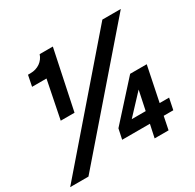

<svg xmlns="http://www.w3.org/2000/svg" viewBox="-164 -901 1090 1073"><g transform="rotate(-30 381.5 -364.5)"><path d="M134 -348H223L303 -729H218C205 -689 168 -662 120 -662H104L90 -592H183ZM-6 0H112L737 -721H618ZM539 0H629L646 -84H708L723 -157H662L708 -381H601L392 -150L378 -84H557ZM482 -157 598 -281 572 -157Z"/></g></svg>

Font: Mona Sans
Style: Bold Italic
Weight: 700
Italic angle: -11.7°
Designer: Deni Anggara
Foundry: GitHub
Version: Version 2.000;Glyphs 3.2.3 (3260)